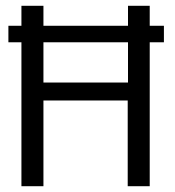

<svg xmlns="http://www.w3.org/2000/svg" viewBox="-20 -643 603 663"><path d="M54 0V-497H9V-554H54V-623H130V-554H422V-623H497V-554H546V-497H497V0H421V-296H130V0ZM130 -358H422V-497H130Z"/></svg>

Font: Inconsolata SemiExpanded
Style: Regular
Weight: 400
Width: 6
Monospace: yes
Designer: Raph Levien, Cyreal, Brenton Simpson
Foundry: Raph Levien, Cyreal, Google
Version: Version 3.100; ttfautohint (v1.8.4.7-5d5b)